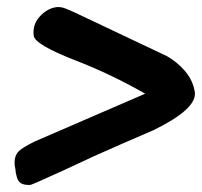

<svg xmlns="http://www.w3.org/2000/svg" viewBox="-20 -638 569 541"><path d="M529 -378Q535 -331 412 -271Q328 -235 245 -198Q187 -171 159 -158Q69 -117 66 -117Q48 -116 38.5 -122Q29 -128 26 -145Q24 -151 24 -157Q23 -165 22 -168Q18 -196 32 -211Q41 -221 77 -239L389 -374Q293 -429 192 -468Q79 -512 75 -537Q71 -569 92.5 -592Q114 -615 140 -618Q152 -619 164.5 -614Q177 -609 188 -604L450 -480Q480 -463 502 -437Q524 -411 529 -378Z"/></svg>

Font: Praegefest
Style: Regular
Weight: 600
Designer: Peter Wiegel nach alter Vorlage
Foundry: Peter Wiegel
Version: Version 1.000